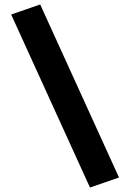

<svg xmlns="http://www.w3.org/2000/svg" viewBox="-20 -810 583 860"><path d="M30 -745 160 -790 513 -15 383 30Z"/></svg>

Font: Otomanopee One
Style: Regular
Weight: 400
Designer: Das Ende der Wildnis
Foundry: Gutenberg Labo
Version: Version 3.005